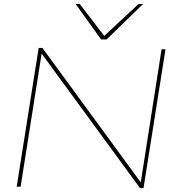

<svg xmlns="http://www.w3.org/2000/svg" viewBox="-20 -951 904 978"><path d="M65 0 177 -707H196L697 -22L803 -700H823L711 7H693L192 -678L85 0ZM709 -931 523 -750H495L365 -931H386L511 -768L686 -931Z"/></svg>

Font: Georama Extended Thin
Style: Italic
Weight: 100
Width: 7
Italic angle: -9°
Designer: Jean-Baptiste Levee
Foundry: Production Type
Version: Version 1.000